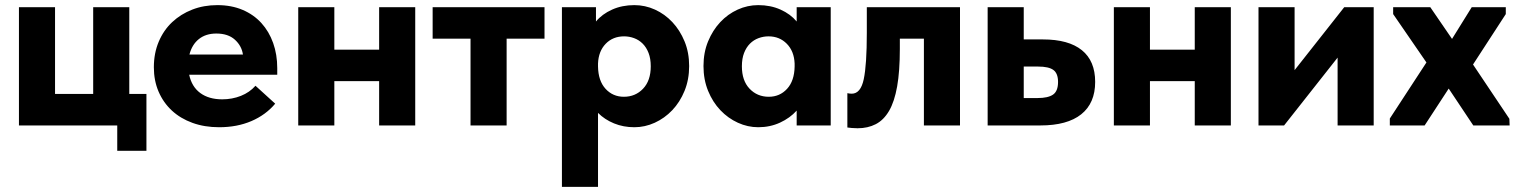

<svg xmlns="http://www.w3.org/2000/svg" viewBox="-20 -490 5926 750"><path d="M438 0H54V-462H195V-123H344V-462H485V-123H552V99H438Z M836 7Q779 7 732 -10Q685 -27 651.5 -58Q618 -89 599.5 -132Q581 -175 581 -227Q581 -282 600 -327Q619 -372 652.5 -403.5Q686 -435 731 -452.5Q776 -470 829 -470Q884 -470 927.5 -451.5Q971 -433 1001 -400Q1031 -367 1047 -322Q1063 -277 1063 -224V-198H719Q729 -151 762.5 -126.5Q796 -102 848 -102Q887 -102 921 -115.5Q955 -129 978 -155L1055 -85Q1018 -41 962 -17Q906 7 836 7ZM825 -359Q784 -359 757 -337.5Q730 -316 720 -277H929Q924 -311 897.5 -335Q871 -359 825 -359Z M1461 -173H1286V0H1145V-462H1286V-296H1461V-462H1602V0H1461Z M1818 -339H1670V-462H2107V-339H1959V0H1818Z M2175 240V-462H2308V-406Q2332 -435 2371 -452.5Q2410 -470 2458 -470Q2500 -470 2538.5 -452.5Q2577 -435 2606.5 -403.5Q2636 -372 2654 -328.5Q2672 -285 2672 -232Q2672 -179 2654 -135Q2636 -91 2606 -59.5Q2576 -28 2537.5 -10.5Q2499 7 2458 7Q2415 7 2378.5 -8Q2342 -23 2316 -49V240ZM2418 -348Q2374 -348 2346 -319Q2318 -290 2316 -242V-230Q2317 -174 2345.5 -143Q2374 -112 2417 -112Q2462 -112 2492 -143.5Q2522 -175 2522 -231Q2522 -261 2513.5 -283Q2505 -305 2490.5 -319.5Q2476 -334 2457 -341Q2438 -348 2418 -348Z M2942 7Q2901 7 2862.5 -10.5Q2824 -28 2794 -59.5Q2764 -91 2746 -135Q2728 -179 2728 -232Q2728 -285 2746 -328.5Q2764 -372 2793.5 -403.5Q2823 -435 2861.5 -452.5Q2900 -470 2942 -470Q2990 -470 3029 -452.5Q3068 -435 3092 -406V-462H3225V0H3092V-58Q3066 -29 3027 -11Q2988 7 2942 7ZM2983 -112Q3026 -112 3054.5 -143Q3083 -174 3084 -230V-242Q3082 -290 3053.5 -319Q3025 -348 2982 -348Q2962 -348 2943 -341Q2924 -334 2909.5 -319.5Q2895 -305 2886.5 -283Q2878 -261 2878 -231Q2878 -175 2908 -143.5Q2938 -112 2983 -112Z M3330 11Q3318 11 3307.5 10Q3297 9 3290 8V-126Q3300 -124 3307 -124Q3342 -124 3354 -180.5Q3366 -237 3366 -362V-462H3730V0H3589V-339H3495V-299Q3495 -212 3484.5 -152.5Q3474 -93 3453 -57Q3432 -21 3401 -5Q3370 11 3330 11Z M3838 -462H3979V-336H4054Q4154 -336 4206 -294Q4258 -252 4258 -170Q4258 -87 4203.5 -43.5Q4149 0 4044 0H3838ZM4033 -107Q4074 -107 4093.5 -120.5Q4113 -134 4113 -170Q4113 -203 4095 -216.5Q4077 -230 4035 -230H3979V-107Z M4647 -173H4472V0H4331V-462H4472V-296H4647V-462H4788V0H4647Z M4896 -462H5037V-216L5231 -462H5346V0H5205V-265L4996 0H4896Z M5409 -27 5552 -246 5422 -435V-462H5567L5652 -338L5729 -462H5862V-435L5734 -238L5876 -26L5877 0H5735L5639 -144L5545 0H5409Z"/></svg>

Font: Tilda Sans Extra Bold
Style: Regular
Weight: 800
Designer: ParaType Ltd
Foundry: ParaType Ltd
Version: Version 1.009